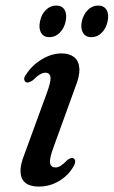

<svg xmlns="http://www.w3.org/2000/svg" viewBox="-20 -663 410 692"><path d="M180 -59.5Q163.5 -59.5 160.5 -75.2Q157.5 -91 173 -132.5L250.5 -346.5Q268 -389.5 266 -416.8Q264 -444 247 -457.2Q230 -470.5 202 -470.5Q166 -470.5 130.8 -449.2Q95.5 -428 74 -394.5Q67 -386 67.2 -378.2Q67.5 -370.5 73.5 -367Q78.5 -364.5 84.2 -366.5Q90 -368.5 97.5 -373Q112.5 -388 123.5 -394.5Q134.5 -401 143 -401Q160 -401 162 -384.2Q164 -367.5 147 -323L68 -107Q52.5 -68.5 54 -42.5Q55.5 -16.5 72.2 -3.5Q89 9.5 119.5 9.5Q159.5 9.5 193.2 -10.8Q227 -31 245 -63.5Q251 -73.5 251 -81Q251 -88.5 245.5 -92Q240.5 -95 235 -93Q229.5 -91 223 -86.5Q208.5 -71.5 198.8 -65.5Q189 -59.5 180 -59.5ZM158.1 -529Q137.3 -529 128.1 -544.8Q118.9 -560.5 124.1 -585.5Q129.3 -611.5 145.3 -627.2Q161.3 -643 182.5 -643Q203.7 -643 212.9 -627.2Q222.1 -611.5 216.5 -585.5Q211.3 -561 195.3 -545Q179.3 -529 158.1 -529ZM309.3 -529Q288.5 -529 279.1 -544.8Q269.7 -560.5 274.9 -586Q280.5 -611 296.5 -627Q312.5 -643 333.3 -643Q354.9 -643 364.1 -627.2Q373.3 -611.5 367.7 -585.5Q362.5 -561 346.7 -545Q330.9 -529 309.3 -529Z"/></svg>

Font: Fraunces
Style: Italic
Weight: 400
Italic angle: -16°
Version: Version 1.000;[b76b70a41]